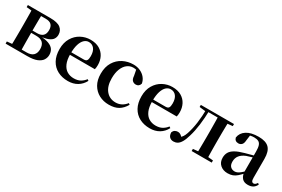

<svg xmlns="http://www.w3.org/2000/svg" viewBox="67 -1423 3391 2309"><g transform="rotate(30 1762.5 -268.0)"><path d="M37.2 0V-29.9L147 -40.2L173.9 -34.4H309.4Q370.3 -34.4 400.6 -63.8Q431 -93.3 431 -148.7Q431 -205.2 402 -235.7Q373 -266.1 306.1 -266.1H173.9V-297.7H301.9Q409.7 -297.7 409.7 -401Q409.7 -449.9 385.1 -475.1Q360.5 -500.4 304.9 -500.4H173.9L147 -495.5L37.2 -506.8V-535.7H346.1Q449 -535.7 492.2 -501.5Q535.4 -467.3 535.4 -408.4Q535.4 -377.9 519.7 -351.4Q504 -324.9 461.3 -306.5Q418.6 -288.2 336.8 -281L338.3 -288Q421.9 -285.7 470.7 -267.5Q519.6 -249.2 540.3 -218.1Q561.1 -186.9 561.1 -144.2Q561.1 -106.6 540.7 -73.9Q520.2 -41.2 471.3 -20.6Q422.3 0 336.3 0ZM105.9 0Q107.6 -25.5 108.1 -67.4Q108.6 -109.4 109.1 -154.7Q109.6 -200 109.6 -234.8V-301.2Q109.6 -335.7 109.1 -381Q108.6 -426.4 108.1 -468.7Q107.6 -511 105.9 -535.7H241.5Q240.5 -511 240 -468.2Q239.5 -425.4 239 -376.5Q238.5 -327.7 238.5 -284.5V-234.8Q238.5 -200 239 -154.7Q239.5 -109.4 240 -67.4Q240.5 -25.5 241.5 0Z M908.2 16.2Q827.8 16.2 765.2 -16.5Q702.6 -49.1 667.1 -113Q631.6 -176.9 631.6 -268.8Q631.6 -358.8 669.6 -422.2Q707.5 -485.7 769.2 -518.8Q830.9 -551.9 901.4 -551.9Q975.1 -551.9 1025.5 -522.5Q1075.8 -493.1 1101.6 -443.2Q1127.4 -393.3 1127.4 -330.9Q1127.4 -296.1 1120.7 -270.2H690.1V-304.6H945.4Q977.5 -304.6 988.9 -322.2Q1000.3 -339.8 1000.3 -380.4Q1000.3 -446.3 972.2 -482.2Q944.1 -518 896.1 -518Q862.7 -518 834.6 -492.9Q806.6 -467.8 790.1 -416Q773.7 -364.1 773.7 -282.7Q773.7 -200.5 796.9 -148.2Q820 -95.8 860.8 -71.7Q901.5 -47.5 953.4 -47.5Q1006.4 -47.5 1042.9 -67.7Q1079.3 -87.9 1106.2 -123.2L1124.1 -109.9Q1092.6 -49.8 1037.7 -16.8Q982.7 16.2 908.2 16.2Z M1477.1 16.2Q1402.1 16.2 1341.2 -16Q1280.3 -48.3 1244.4 -109.8Q1208.6 -171.4 1208.6 -259.7Q1208.6 -354.7 1248.5 -419.9Q1288.4 -485 1354.1 -518.5Q1419.9 -551.9 1498 -551.9Q1549.5 -551.9 1591.8 -532.5Q1634.2 -513.2 1661.8 -479.5Q1689.4 -445.8 1697 -402.4Q1683.4 -355.6 1638.4 -355.6Q1610.9 -355.6 1591.1 -373.6Q1571.4 -391.6 1568.6 -436.8L1550.8 -530.1L1618.7 -486.3Q1589.8 -503.2 1565.1 -510.6Q1540.4 -518 1513.6 -518Q1467.2 -518 1430.2 -489.4Q1393.1 -460.7 1371.9 -407.1Q1350.7 -353.5 1350.7 -277.6Q1350.7 -168.4 1401 -108Q1451.4 -47.5 1534.2 -47.5Q1578.5 -47.5 1614.8 -66.7Q1651.2 -85.9 1678.9 -121.4L1696.8 -108.4Q1661.1 -45.4 1609.3 -14.6Q1557.5 16.2 1477.1 16.2Z M2045.2 16.2Q1964.8 16.2 1902.2 -16.5Q1839.6 -49.1 1804.1 -113Q1768.6 -176.9 1768.6 -268.8Q1768.6 -358.8 1806.6 -422.2Q1844.5 -485.7 1906.2 -518.8Q1967.9 -551.9 2038.4 -551.9Q2112.1 -551.9 2162.5 -522.5Q2212.8 -493.1 2238.6 -443.2Q2264.4 -393.3 2264.4 -330.9Q2264.4 -296.1 2257.7 -270.2H1827.1V-304.6H2082.4Q2114.5 -304.6 2125.9 -322.2Q2137.3 -339.8 2137.3 -380.4Q2137.3 -446.3 2109.2 -482.2Q2081.1 -518 2033.1 -518Q1999.7 -518 1971.6 -492.9Q1943.6 -467.8 1927.1 -416Q1910.7 -364.1 1910.7 -282.7Q1910.7 -200.5 1933.9 -148.2Q1957 -95.8 1997.8 -71.7Q2038.5 -47.5 2090.4 -47.5Q2143.4 -47.5 2179.9 -67.7Q2216.3 -87.9 2243.2 -123.2L2261.1 -109.9Q2229.6 -49.8 2174.7 -16.8Q2119.7 16.2 2045.2 16.2Z M2371.8 10.7Q2337.5 10.7 2316.8 -10.6Q2296 -31.9 2296 -74Q2305.6 -96.8 2323.6 -107.4Q2341.7 -118.1 2364.2 -118.1Q2384.9 -118.1 2402.2 -106.6Q2419.5 -95.1 2438.3 -73V-60.3H2413.4V-73.7Q2433.4 -89.2 2447 -109.6Q2460.6 -129.9 2472.2 -164.2Q2497.5 -239.5 2510.1 -331.7Q2522.8 -423.8 2524 -535.7H2562.7Q2559.9 -422.3 2547.6 -326.4Q2535.3 -230.5 2512.1 -154.6Q2493.9 -90 2472.4 -53.8Q2450.9 -17.5 2426 -3.4Q2401 10.7 2371.8 10.7ZM2439.1 -506.8V-535.7H2542.9V-495.5H2535.1ZM2544.1 -505.7V-535.7H2733.2V-505.7ZM2620.9 0V-29.9L2729.2 -40.2H2792.3L2899.5 -29.9V0ZM2689.6 0Q2690.6 -25.5 2691.1 -67.4Q2691.6 -109.4 2692.1 -154.7Q2692.6 -200 2692.6 -234.8V-301.2Q2692.6 -335.7 2692.1 -381Q2691.6 -426.4 2691.1 -468.7Q2690.6 -511 2689.6 -535.7H2831.1Q2830.1 -511 2829.1 -468.7Q2828.1 -426.4 2827.6 -381Q2827.1 -335.7 2827.1 -301.2V-234.8Q2827.1 -200 2827.6 -154.7Q2828.1 -109.4 2829.1 -67.4Q2830.1 -25.5 2831.1 0ZM2759.8 -495.5V-535.7H2899.5V-506.8L2792.3 -495.5Z M3126.6 16.2Q3064.2 16.2 3023.8 -19.4Q2983.3 -54.9 2983.3 -117.6Q2983.3 -161.2 3002 -193.6Q3020.7 -226.1 3065.1 -251.5Q3109.6 -277 3185.4 -297.9Q3224.8 -309.4 3274.4 -322Q3324 -334.6 3364 -344.4V-318.9Q3324 -308.9 3284 -297.6Q3243.9 -286.4 3217.1 -276.7Q3163.3 -254.9 3136.1 -220.6Q3108.8 -186.4 3108.8 -135.9Q3108.8 -90.4 3131.1 -67.9Q3153.3 -45.3 3190 -45.3Q3206.3 -45.3 3224.7 -52.6Q3243.1 -59.9 3267.4 -79.7Q3291.8 -99.4 3325.3 -135.5L3340.8 -82.4H3305.7Q3276.6 -50.6 3251.2 -28.7Q3225.7 -6.8 3196.4 4.7Q3167 16.2 3126.6 16.2ZM3406.1 15.2Q3354.6 15.2 3327.9 -14.2Q3301.2 -43.6 3294.9 -94V-96.5V-381.4Q3294.9 -434.7 3284.8 -464.5Q3274.7 -494.3 3251.6 -506.3Q3228.5 -518.3 3190 -518.3Q3164.4 -518.3 3137.3 -512.2Q3110.2 -506.1 3073.8 -491.2L3136.1 -516.3L3125.9 -439.2Q3123.3 -395.9 3104.6 -378Q3085.8 -360.2 3060.3 -360.2Q3011.1 -360.2 2999.2 -406.5Q3008.9 -473.5 3069.4 -512.7Q3129.9 -551.9 3235.1 -551.9Q3335.4 -551.9 3380.7 -505.9Q3426.1 -459.8 3426.1 -356.2V-94.8Q3426.1 -60.3 3434.8 -47Q3443.6 -33.8 3459.7 -33.8Q3471.3 -33.8 3481.3 -40.9Q3491.3 -48.1 3504.7 -67.2L3521.9 -53.4Q3504 -17.5 3476.2 -1.1Q3448.4 15.2 3406.1 15.2Z"/></g></svg>

Font: Early Summer Mincho VF
Style: Regular
Weight: 250
Designer: GuiWonder
Version: Version 1.002